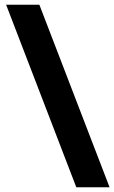

<svg xmlns="http://www.w3.org/2000/svg" viewBox="-20 -731 483 812"><path d="M5.9 -710.9H146.5L443.4 61H302.7Z"/></svg>

Font: Roboto Avanza Slab
Style: Bold
Weight: 700
Designer: Google
Version: Version 1.100263; 2013; ttfautohint (v0.94.20-1c74) -l 8 -r 